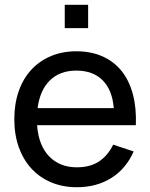

<svg xmlns="http://www.w3.org/2000/svg" viewBox="-20 -770 630 805"><path d="M251.5 -750H349.5V-652H251.5ZM302 -68.5Q358 -68.5 395 -93Q432 -117.5 454.5 -163.5L540.5 -135Q508.5 -62.5 446.8 -23.8Q385 15 302 15Q243 15 194.5 -5.5Q146 -26 111.8 -63.2Q77.5 -100.5 58.8 -153Q40 -205.5 40 -270Q40 -335 58.5 -387.8Q77 -440.5 111.2 -477.5Q145.5 -514.5 193.5 -534.8Q241.5 -555 300 -555Q362 -555 410 -533.5Q458 -512 490 -472Q522 -432 537.2 -374.5Q552.5 -317 549.5 -245H135.5Q138.5 -203 151.2 -170.2Q164 -137.5 185.5 -115Q207 -92.5 236.2 -80.5Q265.5 -68.5 302 -68.5ZM457 -316.5Q451 -392.5 410.5 -433.2Q370 -474 300 -474Q231 -474 189.2 -433Q147.5 -392 137.5 -316.5Z"/></svg>

Font: Vela Sans Med
Style: Regular
Weight: 500
Designer: Principal design: Mikhail Sharanda - project Manrope.
Design modification: Ravid Balaliev
Foundry: Mikhail Sharanda
Version: Version 1.001